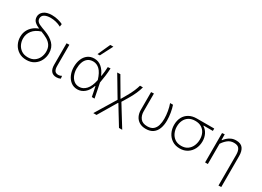

<svg xmlns="http://www.w3.org/2000/svg" viewBox="-21 -1698 3820 2799"><g transform="rotate(30 1888.5 -299.0)"><path d="M302 9.5Q225.5 9.5 171 -25.8Q116.5 -61 87.5 -117.8Q58.5 -174.5 58.5 -239Q58.5 -301 82.8 -348.8Q107 -396.5 148 -429.8Q189 -463 239 -481Q185.5 -501.5 153 -532.5Q120.5 -563.5 120.5 -614.5Q120.5 -669 168.2 -706.8Q216 -744.5 305 -744.5Q358.5 -744.5 409.2 -731.2Q460 -718 490.5 -701.5L484.5 -655.5Q441 -679 395 -689.8Q349 -700.5 308.5 -700.5Q244.5 -700.5 205.2 -678.5Q166 -656.5 166 -611Q166 -581 187.8 -557.8Q209.5 -534.5 275.5 -511L331 -490.5Q428 -455 485.5 -395.2Q543 -335.5 543 -240.5Q543 -174.5 514.2 -117.5Q485.5 -60.5 431.5 -25.5Q377.5 9.5 302 9.5ZM106 -240.5Q106 -189 127.5 -142Q149 -95 192.5 -64.8Q236 -34.5 302 -34.5Q367 -34.5 410 -64.2Q453 -94 474.2 -141Q495.5 -188 495.5 -240Q495.5 -301 470 -341.5Q444.5 -382 398 -409.5Q351.5 -437 288.5 -460Q198 -431.5 152 -373Q106 -314.5 106 -240.5Z M808 9.5Q751.5 9.5 721.2 -26Q691 -61.5 691 -133V-494.5L737.5 -496.5V-142Q737.5 -88 755.5 -61.2Q773.5 -34.5 817.5 -34.5Q845.5 -34.5 871.5 -50.5L877 -6Q847 9.5 808 9.5Z M1161.5 9.5Q1096 9.5 1049.8 -27Q1003.5 -63.5 979 -122.8Q954.5 -182 954.5 -249Q954.5 -323 978.2 -380.8Q1002 -438.5 1047 -471.8Q1092 -505 1156.5 -505Q1227 -505 1279.5 -459.5Q1332 -414 1363 -338H1369.5Q1377 -381 1380.2 -420.2Q1383.5 -459.5 1385 -494.5L1429.5 -498Q1427.5 -435.5 1419 -370.2Q1410.5 -305 1399 -243Q1411.5 -182 1423.5 -121.5Q1435.5 -61 1447.5 0H1402Q1393.5 -41 1385.5 -82Q1377 -122.5 1368.5 -163H1362Q1333.5 -79.5 1280.2 -35Q1227 9.5 1161.5 9.5ZM1167 -35.5Q1230.5 -35.5 1280.5 -89.5Q1330.5 -143.5 1353.5 -258Q1319.5 -368 1271.2 -414Q1223 -460 1162.5 -460Q1106.5 -460 1071 -431.5Q1035.5 -403 1018.8 -355Q1002 -307 1002 -249Q1002 -195 1020.2 -146Q1038.5 -97 1075.2 -66.2Q1112 -35.5 1167 -35.5ZM1160.5 -583Q1184.5 -636 1208 -688.5Q1231.5 -740.5 1255 -792L1307 -793Q1279.5 -740.5 1253 -688.5Q1226.5 -636.5 1199.5 -584.5Z M1537.5 192Q1563.5 149 1602.2 85.2Q1641 21.5 1687 -54L1747 -153.5L1687.5 -253Q1652.5 -312.5 1615.8 -374Q1579 -435.5 1543.5 -494.5L1595.5 -497Q1615.5 -462.5 1642 -417.2Q1668.5 -372 1694 -329Q1719.5 -285.5 1736 -257L1776 -189H1781L1827 -269Q1871 -344.5 1893.5 -398.5Q1916 -452.5 1927.5 -494.5H1976.5Q1964.5 -445.5 1937.2 -383.2Q1910 -321 1868.5 -252.5L1810 -155.5L1894.5 -18Q1924 29.5 1946.2 65.5Q1968.5 101.5 1987 131.5Q2005.5 161.5 2024.5 192H1970Q1940.5 143.5 1911.5 96Q1882.5 48.5 1852 -1L1781 -118H1775.5L1728 -38Q1681.5 40 1648.8 95.2Q1616 150.5 1591.5 192Z M2313 9.5Q2248 9.5 2203.8 -17.2Q2159.5 -44 2136.8 -90.2Q2114 -136.5 2114 -195.5V-494.5L2160.5 -497V-198.5Q2160.5 -128 2196.5 -81Q2232.5 -34 2313.5 -34Q2377.5 -34 2412.8 -64.2Q2448 -94.5 2462 -144Q2476 -193.5 2476 -252Q2476 -313.5 2464.5 -378.2Q2453 -443 2434 -494.5H2483Q2501 -442.5 2512 -377.2Q2523 -312 2523 -250.5Q2523 -175 2501.2 -116.2Q2479.5 -57.5 2433.2 -24Q2387 9.5 2313 9.5Z M2884.5 9.5Q2808.5 9.5 2754.2 -26.5Q2700 -62.5 2671.5 -121.5Q2643 -180.5 2643 -249Q2643 -323.5 2672.2 -378.8Q2701.5 -434 2755.8 -464.2Q2810 -494.5 2884 -494.5H3177V-454.5H3021.5V-448Q3070.5 -417.5 3096.8 -364.2Q3123 -311 3123 -247Q3123 -175.5 3093.5 -117.2Q3064 -59 3010.5 -24.8Q2957 9.5 2884.5 9.5ZM2884.5 -34.5Q2949 -34.5 2991.5 -65.5Q3034 -96.5 3055 -145.8Q3076 -195 3076 -250.5Q3076 -310 3053.8 -355.8Q3031.5 -401.5 2988.8 -427.8Q2946 -454 2884.5 -454Q2821 -454 2777.8 -427.2Q2734.5 -400.5 2712.2 -354Q2690 -307.5 2690 -249Q2690 -193.5 2711.5 -144.5Q2733 -95.5 2776.2 -65Q2819.5 -34.5 2884.5 -34.5Z M3646 194.5V-321Q3646 -389 3621.2 -424Q3596.5 -459 3533.5 -459Q3473 -459 3429.8 -424.2Q3386.5 -389.5 3355 -340.5V0H3308.5V-494.5L3351.5 -498.5L3352.5 -403.5H3359.5Q3374.5 -425 3400 -448.5Q3425.5 -472 3461.2 -488.5Q3497 -505 3543 -505Q3622 -505 3657 -459Q3692 -413 3692 -327.5V192Z"/></g></svg>

Font: Heraclito ExtraLight
Style: Regular
Weight: 200
Designer: Kostas Bartsokas (font) & Cristiano Sobral (main changes)
Foundry: Kostas Bartsokas (font) & Cristiano Sobral (main changes)
Version: Version 1.00;July 8, 2020;FontCreator 13.0.0.2655 64-bit